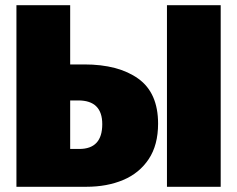

<svg xmlns="http://www.w3.org/2000/svg" viewBox="-20 -716 909 736"><path d="M311 0H43V-696H249V-469H303Q434 -469 510 -414.5Q586 -360 586 -242Q586 -160 550 -106Q514 -52 452 -26Q390 0 311 0ZM826 0H620V-696H826ZM284 -145Q372 -145 372 -240Q372 -331 280 -331H249V-145Z"/></svg>

Font: Trujillo Black
Style: Regular
Weight: 900
Designer: Fira Sans original fonts by bBox Type GmbH, Carrois Corporate GbR, & Edenspiekermann AG / Changes by Cristiano Sobral
Foundry: Fira Sans original fonts by bBox Type GmbH, Carrois Corporate GbR, & Edenspiekermann AG / Changes by Cristiano Sobral
Version: Version 4.301;July 28, 2020;FontCreator 13.0.0.2655 64-bit